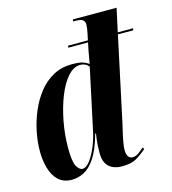

<svg xmlns="http://www.w3.org/2000/svg" viewBox="-113 -853 856 956"><g transform="rotate(-15 314.5 -375.0)"><path d="M141 10Q97 10 71 -15Q45 -40 33.5 -81Q22 -122 22 -168Q22 -216 32.5 -268Q43 -320 64 -369.5Q85 -419 116.5 -459Q148 -499 191 -522.5Q234 -546 289 -546Q320 -546 339 -541Q358 -536 374 -524Q376 -538 380 -557Q384 -576 385 -586L394 -630H292L294 -640H396L403 -673Q409 -700 409 -720Q409 -733 399.5 -741.5Q390 -750 361 -750H349L351 -760H576L550 -640H629L627 -630H548L455 -195Q451 -177 445 -152Q439 -127 435 -103.5Q431 -80 431 -66Q431 -20 462 -20Q478 -20 494 -32Q510 -44 521 -54L527 -45Q497 -19 471 -4.5Q445 10 399 10Q355 10 331 -13Q307 -36 307 -82Q307 -114 309 -135.5Q311 -157 315 -182H311Q290 -106 262.5 -64Q235 -22 204 -6Q173 10 141 10ZM205 -29Q225 -29 245 -56Q265 -83 281 -122.5Q297 -162 304 -198L371 -511Q355 -532 327 -532Q293 -532 263 -498.5Q233 -465 210.5 -408.5Q188 -352 175 -284Q162 -216 162 -147Q162 -77 175.5 -53Q189 -29 205 -29Z"/></g></svg>

Font: Noto Serif Display ExtraCondensed ExtraBold
Style: Italic
Weight: 800
Width: 2
Italic angle: -12°
Designer: Monotype Design Team
Foundry: Monotype Imaging Inc.
Version: Version 2.009